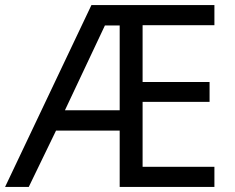

<svg xmlns="http://www.w3.org/2000/svg" viewBox="-21 -734 922 754"><path d="M821 0H449V-221H199L92 0H-1L338 -714H821V-635H539V-412H802V-334H539V-79H821ZM234 -301H449V-634H391Z"/></svg>

Font: Noto Sans Indic Siyaq Numbers
Style: Regular
Weight: 400
Designer: Monotype Design Team
Foundry: Monotype Imaging Inc.
Version: Version 2.002; ttfautohint (v1.8.4.7-5d5b)